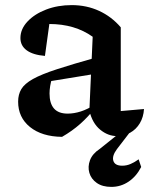

<svg xmlns="http://www.w3.org/2000/svg" viewBox="-20 -525 584 752"><path d="M438 8Q403 8 372.5 -17Q342 -42 330 -91L343 -381Q273 -431 173 -431Q156 -431 139 -429Q122 -427 107 -424L177 -458L156 -306Q109 -310 84.5 -328Q60 -346 60 -376Q60 -411 87.5 -440.5Q115 -470 160.5 -487.5Q206 -505 261 -505Q319 -505 368 -482.5Q417 -460 453 -418V-90L544 -98Q542 -66 527.5 -42Q513 -18 489.5 -5Q466 8 438 8ZM223 11Q144 10 97.5 -27.5Q51 -65 51 -127Q51 -155 63.5 -176Q76 -197 109 -215.5Q142 -234 203.5 -254Q265 -274 361 -301V-237L146 -202L184 -219Q179 -204 176.5 -188Q174 -172 174 -159Q174 -120 191.5 -100Q209 -80 245 -80Q270 -80 296.5 -88.5Q323 -97 353 -116V-103Q326 -68 294.5 -40Q263 -12 223 11ZM416 207Q381 207 359 191.5Q337 176 330 152Q323 128 332.5 102.5Q342 77 371 58L472 -23H501L438 59Q418 86 424 105Q430 124 459 124Q476 124 492 117Q508 110 523 99L533 129Q514 166 483.5 186.5Q453 207 416 207Z"/></svg>

Font: Piazzolla Thin
Style: Bold
Weight: 700
Version: Version 2.005